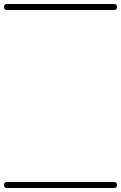

<svg xmlns="http://www.w3.org/2000/svg" viewBox="-35 -575 605 960"><path d="M0 -555Q134 -555 267.5 -555Q401 -555 535 -555Q550 -555 550 -540Q550 -525 535 -525Q401 -525 267.5 -525Q134 -525 0 -525Q-15 -525 -15 -540Q-15 -555 0 -555ZM0 335Q134 335 267.5 335Q401 335 535 335Q550 335 550 350Q550 365 535 365Q401 365 267.5 365Q134 365 0 365Q-15 365 -15 350Q-15 335 0 335Z"/></svg>

Font: FRB American Cursive Just Guidelines
Style: Italic
Weight: 400
Italic angle: -25°
Version: Version 2.0;Modular Font Editor K font №1